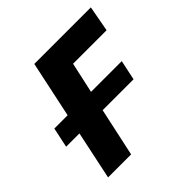

<svg xmlns="http://www.w3.org/2000/svg" viewBox="-140 -612 725 725"><g transform="rotate(-45 222.5 -250.0)"><path d="M426 -397H247L220 -274H384L367 -194H202L160 0H37L78 -194H7L24 -274H95L143 -500H445Z"/></g></svg>

Font: PT Sans
Style: Bold Italic
Weight: 700
Italic angle: -12°
Designer: A.Korolkova, O.Umpeleva, V.Yefimov
Foundry: ParaType Ltd
Version: Version 2.003W OFL